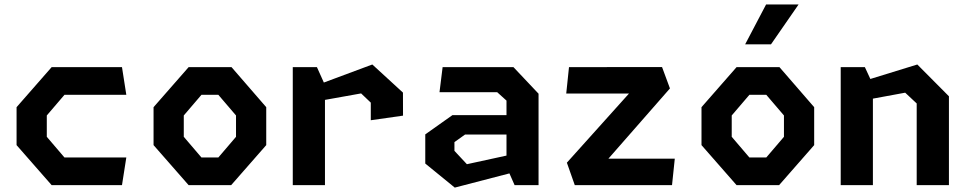

<svg xmlns="http://www.w3.org/2000/svg" viewBox="-20 -838 4380 869"><path d="M55 -181.2V-352.9L213.8 -534.2H532.1L551.7 -408.9H271.8L191.8 -315.4V-218.8L271.8 -125.2H551.7L532.1 0H213.8Z M675 -181.2V-352.9L833.8 -534.2H1027.8L1185 -352.9V-181.2L1026.2 0H833.8ZM968.2 -125.2 1048.2 -218.8V-315.4L968.2 -408.9H891.8L811.8 -315.4V-218.8L891.8 -125.2Z M1658.2 -373.5 1614.4 -415.2 1374.2 -372.2V-437.8L1665.1 -546.1L1803.8 -418.9L1804.1 -314.6L1658.2 -293.8ZM1305.1 -534.2H1414.4L1450.8 -453.2V0H1305.1Z M2272.4 -83.4V-382.7L2230.4 -420.6H1969.2L1983.3 -534.2H2303.8L2417.5 -413.9V0H2309.1ZM1904.8 -97.8V-229.8L2027.6 -316.8H2316.5V-229.2H2085L2036.8 -194.8V-155.2L2093.2 -94.8L2316.5 -143.4V-61.2L2038.3 11.1Z M2545.7 -101.7 2845.2 -435.1 2906.5 -414.7H2542.8L2555.3 -534.1L2976.4 -534.6L3012.2 -437.8L2687 -66.6L2653.6 -119.8H3034.1L3021.6 0H2581.5Z M3155 -181.2V-352.9L3313.8 -534.2H3507.8L3665 -352.9V-181.2L3506.2 0H3313.8ZM3448.2 -125.2 3528.2 -218.8V-315.4L3448.2 -408.9H3371.8L3291.8 -315.4V-218.8L3371.8 -125.2ZM3594.4 -817.7H3447.3L3352.6 -637.4H3469.6Z M4129 -369.8 4076.9 -418.5 3848.3 -376.4V-458.7L4131.8 -546.1L4274.9 -402.2V0H4129ZM3785.1 -534.2H3894.4L3930.8 -455.7V0H3785.1Z"/></svg>

Font: Monaspace Krypton Var
Style: Regular
Weight: 400
Designer: Riley Cran and the Lettermatic Team
Version: Version 1.101 (Monaspace Krypton Var)